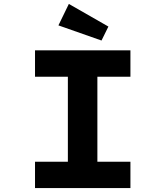

<svg xmlns="http://www.w3.org/2000/svg" viewBox="-20 -956 841 976"><path d="M158 0V-134H325V-566H158V-700H643V-566H475V-134H643V0ZM496 -750 277 -827 330 -936 531 -821Z"/></svg>

Font: Lexend Peta SemiBold
Style: Regular
Weight: 600
Designer: Bonnie Shaver-Troup, Thomas Jockin
Foundry: Lexend
Version: Version 1.007